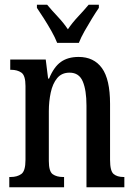

<svg xmlns="http://www.w3.org/2000/svg" viewBox="-20 -786 564 806"><path d="M19 0V-43H25Q52 -43 69.5 -55.5Q87 -68 87 -115V-425Q87 -469 70 -481Q53 -493 27 -493H23V-536H172L182 -456H186Q206 -505 235.5 -526Q265 -547 310 -547Q374 -547 408 -500Q442 -453 442 -350V-115Q442 -68 457 -55.5Q472 -43 498 -43H502V0H343V-343Q343 -407 327.5 -444Q312 -481 272 -481Q239 -481 220 -458Q201 -435 193 -397.5Q185 -360 185 -319V-110Q185 -66 201.5 -54.5Q218 -43 244 -43H249V0ZM220 -606Q211 -629 196 -655.5Q181 -682 164.5 -708Q148 -734 135 -753V-766H178Q198 -742 222.5 -716Q247 -690 265 -663Q283 -690 307.5 -716Q332 -742 352 -766H395V-753Q382 -734 366 -708Q350 -682 335 -655.5Q320 -629 311 -606Z"/></svg>

Font: Noto Serif Lao ExtraCondensed Medium
Style: Regular
Weight: 500
Width: 2
Designer: Monotype Design Team
Foundry: Monotype Imaging Inc.
Version: Version 2.003; ttfautohint (v1.8.4.7-5d5b)